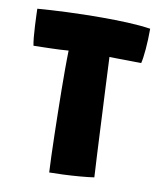

<svg xmlns="http://www.w3.org/2000/svg" viewBox="-78 -729 675 799"><g transform="rotate(10 260.0 -329.5)"><path d="M28 -501Q25.5 -513 23.2 -535.8Q21 -558.5 19.8 -583.8Q18.5 -609 17.8 -629Q17 -649 17 -655.5Q73 -660 144 -663Q215 -666 288 -666Q344 -666 397 -663.8Q450 -661.5 494 -655Q494 -608 490.5 -567.8Q487 -527.5 482 -508Q473 -508 456.5 -508.2Q440 -508.5 420 -508.8Q400 -509 380.8 -509.2Q361.5 -509.5 347.5 -510Q348.5 -491.5 350 -456.2Q351.5 -421 353.8 -375.8Q356 -330.5 358.5 -281.2Q361 -232 363.2 -184.5Q365.5 -137 367.5 -98Q369.5 -59 371 -34.2Q372.5 -9.5 372.5 -5.5Q349.5 -2 313.5 1Q277.5 4 242 5.5Q206.5 7 184 7Q182.5 -22 181 -62.2Q179.5 -102.5 178.5 -149Q177.5 -195.5 176.5 -244Q175.5 -292.5 175 -339.2Q174.5 -386 174.5 -426Q174.5 -449.5 174.8 -469.8Q175 -490 175.5 -506.5Q159 -505 140.8 -504.2Q122.5 -503.5 103.5 -502.8Q84.5 -502 65.5 -501.8Q46.5 -501.5 28 -501Z"/></g></svg>

Font: Grandstander Thin ExtraBold
Style: Regular
Weight: 800
Version: Version 1.200